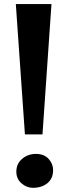

<svg xmlns="http://www.w3.org/2000/svg" viewBox="-20 -911 337 940"><path d="M232 -891 188 -253H102L57.5 -891ZM60 -70.5Q60 -109.5 88.5 -133.5Q117 -157.5 155.5 -157.5Q196 -157.5 218 -133.2Q240 -109 240 -78.5Q240 -37 212.2 -14.2Q184.5 8.5 141 8.5Q110.5 8.5 85.2 -13.5Q60 -35.5 60 -70.5Z"/></svg>

Font: Merriweather 24pt ExtraBold
Style: Regular
Weight: 800
Version: Version 2.100